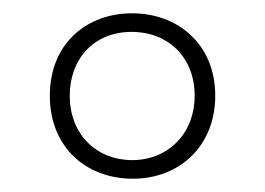

<svg xmlns="http://www.w3.org/2000/svg" viewBox="-20 -743 399 289"><path d="M180 -474C250 -474 304 -523 304 -599C304 -677 247 -723 179 -723C110 -723 55 -677 55 -599C55 -522 109 -474 180 -474ZM179 -502C126 -502 85 -540 85 -599C85 -654 121 -695 178 -695C234 -695 273 -656 273 -599C273 -542 233 -502 179 -502Z"/></svg>

Font: Noto Sans Gurmukhi UI ExtraCondensed ExtraLight
Style: Regular
Weight: 200
Width: 2
Designer: Jelle Bosma - Monotype Design Team
Foundry: Monotype Imaging Inc.
Version: Version 2.004